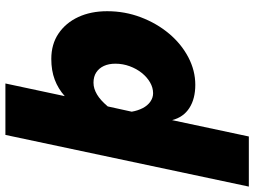

<svg xmlns="http://www.w3.org/2000/svg" viewBox="-200 -612 963 728"><g transform="rotate(-90 282.0 -248.5)"><path d="M-62 213 134 -710H329L281 -485Q309 -510 343.5 -523Q378 -536 422 -536Q478 -536 518.5 -508.5Q559 -481 581 -433.5Q603 -386 603 -324Q603 -257 580 -196.5Q557 -136 518 -89.5Q479 -43 428.5 -16.5Q378 10 324 10Q271 10 236 -12.5Q201 -35 190 -78L128 213ZM292 -150Q313 -150 333 -161.5Q353 -173 369 -193Q385 -213 394.5 -239Q404 -265 404 -293Q404 -318 395.5 -336.5Q387 -355 371 -365.5Q355 -376 332 -376Q320 -376 309 -372.5Q298 -369 287 -362.5Q276 -356 265 -346Q254 -336 242 -322L222 -231Q226 -208 235.5 -189.5Q245 -171 260 -160.5Q275 -150 292 -150Z"/></g></svg>

Font: Raleway Thin Black
Style: Italic
Weight: 900
Italic angle: -12°
Version: Version 4.026